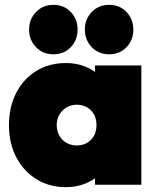

<svg xmlns="http://www.w3.org/2000/svg" viewBox="-20 -762 650 792"><path d="M252 10Q183 10 130 -23Q77 -56 47 -113.5Q17 -171 17 -246Q17 -321 47 -379Q77 -437 130 -469.5Q183 -502 252 -502Q295 -502 331.5 -487.5Q368 -473 392.5 -447Q417 -421 424 -387V-105Q417 -71 392.5 -45Q368 -19 331.5 -4.5Q295 10 252 10ZM296 -162Q333 -162 355.5 -185.5Q378 -209 378 -246Q378 -271 368 -289.5Q358 -308 339.5 -319Q321 -330 297 -330Q273 -330 254.5 -319Q236 -308 225 -289Q214 -270 214 -246Q214 -222 224.5 -203Q235 -184 254 -173Q273 -162 296 -162ZM372 0V-132L399 -252L372 -371V-492H563V0ZM200 -538Q157 -538 128.5 -567.5Q100 -597 100 -640Q100 -683 128.5 -712.5Q157 -742 200 -742Q244 -742 272 -712.5Q300 -683 300 -640Q300 -597 272 -567.5Q244 -538 200 -538ZM430 -538Q387 -538 358.5 -567.5Q330 -597 330 -640Q330 -683 358.5 -712.5Q387 -742 430 -742Q474 -742 502 -712.5Q530 -683 530 -640Q530 -597 502 -567.5Q474 -538 430 -538Z"/></svg>

Font: Outfit Thin Black
Style: Regular
Weight: 900
Version: Version 1.100;gftools[0.9.27]